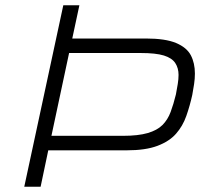

<svg xmlns="http://www.w3.org/2000/svg" viewBox="-20 -708 794 728"><path d="M72 0 220 -688H281L254 -562H533Q607 -562 647.5 -545Q688 -528 703.5 -498.5Q719 -469 719 -429Q719 -410 716 -389.5Q713 -369 709 -348Q700 -307 686.5 -268.5Q673 -230 647.5 -201Q622 -172 577 -155Q532 -138 460 -138H163L134 0ZM175 -193H446Q504 -193 540 -203.5Q576 -214 596 -234Q616 -254 627 -283.5Q638 -313 647 -350Q651 -371 654 -389.5Q657 -408 657 -424Q657 -450 644.5 -469Q632 -488 601.5 -497.5Q571 -507 513 -507H242Z"/></svg>

Font: Saira Expanded Light
Style: Italic
Weight: 300
Width: 7
Italic angle: -12°
Designer: Hector Gatti with collaboration of the Omnibus-Type team
Foundry: Omnibus-Type
Version: Version 1.101